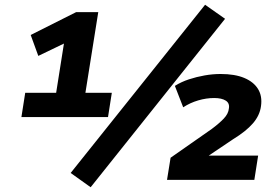

<svg xmlns="http://www.w3.org/2000/svg" viewBox="-20 -756 1168 807"><path d="M70 -264 86 -366H216L253 -600L307 -601L141 -521L109 -609L300 -705H393L339 -366H450L434 -264ZM361 31 277 -29 842 -736 926 -677ZM682 0 697 -93 870 -214Q901 -237 920.5 -257.5Q940 -278 942 -300Q946 -322 929 -333Q912 -344 880 -344Q847 -344 813 -334Q779 -324 750 -305L715 -395Q742 -412 774 -422.5Q806 -433 840 -439Q874 -445 907 -445Q967 -445 1006.5 -428.5Q1046 -412 1064.5 -382Q1083 -352 1077 -310Q1072 -271 1043 -237.5Q1014 -204 960 -171L841 -91V-102H1065L1049 0Z"/></svg>

Font: Nunito Sans 10pt SemiExpanded ExtraBold
Style: Italic
Weight: 800
Width: 6
Italic angle: -9°
Designer: Vernon Adams
Foundry: Vernon Adams
Version: Version 3.101;gftools[0.9.27]